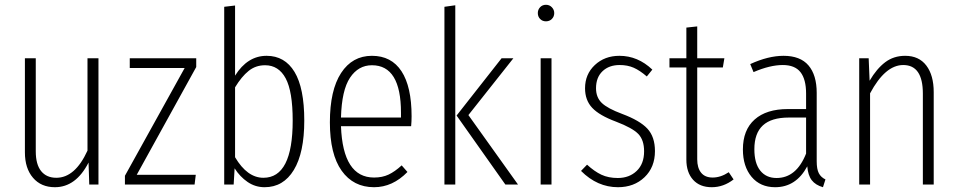

<svg xmlns="http://www.w3.org/2000/svg" viewBox="-20 -763 3964 794"><path d="M387.2 -522V0H349.1L346.2 -90.8Q293.9 11.2 207 11.2Q149.9 11.2 116.5 -27.8Q83 -66.9 83 -132.8V-522H127.9V-137.2Q127.9 -83 150.1 -55.4Q172.4 -27.8 212.9 -27.8Q290.5 -27.8 341.8 -140.1V-522Z M791.5 -522V-485.8L545.4 -40H789.6L784.7 0H496.6V-36.1L743.7 -481.9H516.6V-522Z M1082.5 -532.2Q1157.7 -532.2 1198 -465.6Q1238.3 -398.9 1238.3 -264.2Q1238.3 -131.3 1195.1 -60.1Q1151.9 11.2 1074.2 11.2Q1035.6 11.2 1003.9 -10.5Q972.2 -32.2 950.2 -66.9L946.3 0H907.2V-734.9L952.1 -740.2V-450.2Q1003.4 -532.2 1082.5 -532.2ZM1069.3 -27.8Q1190.4 -27.8 1190.4 -264.2Q1190.4 -384.8 1161.4 -439Q1132.3 -493.2 1076.2 -493.2Q1037.1 -493.2 1008.1 -469.7Q979 -446.3 952.1 -401.9V-112.8Q1002.4 -27.8 1069.3 -27.8Z M1682.1 -282.2Q1682.1 -260.7 1680.2 -241.2H1390.1Q1397.9 -28.8 1526.9 -28.8Q1561 -28.8 1586.9 -41Q1612.8 -53.2 1641.1 -79.1L1665 -51.8Q1603.5 11.2 1526.9 11.2Q1441.4 11.2 1392.8 -57.1Q1344.2 -125.5 1344.2 -256.8Q1344.2 -390.1 1390.6 -461.2Q1437 -532.2 1518.1 -532.2Q1598.6 -532.2 1640.4 -468.3Q1682.1 -404.3 1682.1 -282.2ZM1638.2 -276.9V-296.9Q1638.2 -493.2 1518.1 -493.2Q1461.9 -493.2 1427.5 -441.7Q1393.1 -390.1 1390.1 -276.9Z M1862.8 -741.2V0H1817.9V-734.9ZM2103 -522 1917 -287.1 2122.1 0H2069.8L1868.2 -285.2L2054.2 -522Z M2272 -709Q2272 -694.3 2262.2 -684.6Q2252.4 -674.8 2237.8 -674.8Q2223.1 -674.8 2213.6 -684.6Q2204.1 -694.3 2204.1 -709Q2204.1 -723.1 2213.6 -733.2Q2223.1 -743.2 2237.8 -743.2Q2252.4 -743.2 2262.2 -732.9Q2272 -722.7 2272 -709ZM2260.7 -522V0H2215.8V-522Z M2541.5 -532.2Q2617.7 -532.2 2677.7 -475.1L2654.8 -446.8Q2626 -471.7 2600.6 -482.9Q2575.2 -494.1 2542.5 -494.1Q2498.5 -494.1 2471.7 -468.5Q2444.8 -442.9 2444.8 -397.9Q2444.8 -360.4 2468.5 -337.4Q2492.2 -314.5 2552.7 -292Q2626 -264.6 2657.2 -231Q2688.5 -197.3 2688.5 -138.2Q2688.5 -71.3 2645.3 -30Q2602.1 11.2 2535.6 11.2Q2450.2 11.2 2382.8 -56.2L2407.7 -82Q2438 -54.2 2467 -40.5Q2496.1 -26.9 2534.7 -26.9Q2582.5 -26.9 2613 -56.2Q2643.6 -85.4 2643.6 -137.2Q2643.6 -184.1 2619.6 -209Q2595.7 -233.9 2527.8 -259.8Q2458.5 -285.6 2429 -317.1Q2399.4 -348.6 2399.4 -397.9Q2399.4 -456.1 2439.9 -494.1Q2480.5 -532.2 2541.5 -532.2Z M2993.7 -50.8 3013.7 -21Q2972.2 11.2 2923.3 11.2Q2874 11.2 2846.2 -19.5Q2818.4 -50.3 2818.4 -103V-483.9H2748.5V-522H2818.4V-648.9L2863.3 -653.8V-522H2975.6L2969.2 -483.9H2863.3V-104Q2863.3 -68.8 2879.4 -48.8Q2895.5 -28.8 2927.2 -28.8Q2960.4 -28.8 2993.7 -50.8Z M3357.4 -96.2Q3357.4 -63.5 3366.2 -46.6Q3375 -29.8 3393.6 -21L3383.3 11.2Q3352.5 2.4 3336.9 -17.8Q3321.3 -38.1 3318.4 -75.2Q3272 11.2 3185.5 11.2Q3124 11.2 3088.1 -31.7Q3052.2 -74.7 3052.2 -145Q3052.2 -225.6 3100.8 -268.8Q3149.4 -312 3238.3 -312H3313.5V-376Q3313.5 -435.1 3290.3 -464.6Q3267.1 -494.1 3217.3 -494.1Q3164.1 -494.1 3096.2 -464.8L3082.5 -498Q3157.2 -532.2 3220.2 -532.2Q3289.6 -532.2 3323.5 -492.4Q3357.4 -452.6 3357.4 -378.9ZM3191.4 -26.9Q3273.4 -26.9 3313.5 -127.9V-276.9H3242.2Q3169.9 -276.9 3134.8 -244.4Q3099.6 -211.9 3099.6 -146Q3099.6 -87.9 3124 -57.4Q3148.4 -26.9 3191.4 -26.9Z M3723.1 -532.2Q3780.3 -532.2 3810.8 -491.9Q3841.3 -451.7 3841.3 -381.8V0H3796.4V-376Q3796.4 -494.1 3715.3 -494.1Q3640.6 -494.1 3578.1 -377V0H3533.2V-522H3572.3L3576.2 -429.2Q3605.5 -479 3640.6 -505.6Q3675.8 -532.2 3723.1 -532.2Z"/></svg>

Font: Fira Sans Compressed ExtraLight
Style: Regular
Weight: 250
Width: 1
Designer: Carrois Corporate & Edenspiekermann AG
Foundry: Carrois Corporate GbR & Edenspiekermann AG
Version: Version 4.203;PS 004.203;hotconv 1.0.88;makeotf.lib2.5.64775